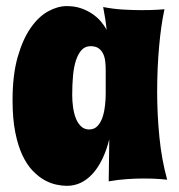

<svg xmlns="http://www.w3.org/2000/svg" viewBox="-20 -580 586 627"><path d="M525.9 6.8Q516.6 5.9 504.4 4.9Q494.1 3.9 479.7 3.4Q465.3 2.9 448.2 2.9Q423.8 2.9 394.8 4.9Q365.7 6.8 335 12.2L336.9 -125Q318.4 -52.2 282.5 -12.7Q246.6 26.9 198.2 26.9Q183.1 26.9 164.1 22.9Q145 19 125.2 8.1Q105.5 -2.9 86.7 -22.5Q67.9 -42 53.2 -73Q38.6 -104 29.8 -148.2Q21 -192.4 21 -252.9Q21 -335 37.6 -393.3Q54.2 -451.7 80.1 -488.8Q106 -525.9 137.2 -543Q168.5 -560.1 198.2 -560.1Q223.6 -560.1 244.4 -553Q265.1 -545.9 281.2 -534.9Q297.4 -523.9 309.1 -510.3Q320.8 -496.6 328.1 -482.9Q326.7 -499.5 323.7 -518.3Q320.8 -537.1 316.9 -557.1Q348.6 -550.8 381.3 -548.8Q414.1 -546.9 441.9 -546.9Q475.1 -546.9 495.6 -548.3Q507.3 -548.8 517.1 -549.8Q511.7 -525.4 507.3 -495.1Q502.9 -464.8 499.8 -430.4Q496.6 -396 494.9 -358.2Q493.2 -320.3 493.2 -280.8Q493.2 -207 500.5 -132.8Q507.8 -58.6 525.9 6.8ZM325.2 -272.9V-352.1Q325.2 -365.2 323.7 -378.9Q322.3 -392.6 317.1 -403.8Q312 -415 302.2 -422.1Q292.5 -429.2 275.9 -429.2Q258.3 -429.2 246.8 -417Q235.4 -404.8 228.3 -383.5Q221.2 -362.3 218.5 -333.3Q215.8 -304.2 215.8 -270Q215.8 -250.5 218.5 -230.5Q221.2 -210.4 227.5 -194.1Q233.9 -177.7 244.6 -167.5Q255.4 -157.2 271 -157.2Q288.6 -157.2 299.3 -169.4Q310.1 -181.6 315.7 -199.7Q321.3 -217.8 323.2 -237.5Q325.2 -257.3 325.2 -272.9Z"/></svg>

Font: Spicy Rice
Style: Regular
Weight: 400
Version: Version 1.000